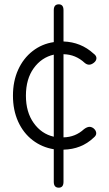

<svg xmlns="http://www.w3.org/2000/svg" viewBox="-20 -797 506 889"><path d="M252 72Q229 72 229 45V-106Q174 -115 131 -148Q88 -181 64 -234Q40 -287 40 -354Q40 -421 64 -474Q88 -527 131 -560.5Q174 -594 229 -602V-750Q229 -777 252 -777Q274 -777 274 -750V-605Q355 -602 413 -549Q427 -539 426.5 -527Q426 -515 414 -506Q392 -489 372 -506Q330 -545 274 -546V-161Q329 -162 369 -199Q381 -208 391.5 -209.5Q402 -211 413 -203Q424 -194 425.5 -182Q427 -170 413 -159Q357 -106 274 -104V45Q274 72 252 72ZM229 -164V-544Q172 -531 136 -481Q100 -431 100 -354Q100 -278 136 -227.5Q172 -177 229 -164Z"/></svg>

Font: Zen Maru Gothic
Style: Regular
Weight: 400
Designer: Yoshimichi Ohira
Foundry: Positype
Version: Version 1.002